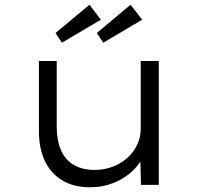

<svg xmlns="http://www.w3.org/2000/svg" viewBox="-20 -779 831 809"><path d="M360 10Q291 10 243 -18.5Q195 -47 169.5 -100Q144 -153 144 -227V-522H219V-246Q219 -187 237 -146Q255 -105 291 -84Q327 -63 379 -63Q419 -63 454.5 -76.5Q490 -90 516.5 -113.5Q543 -137 558 -169Q573 -201 573 -237V-522H649V0H574L571 -118L584 -124Q572 -91 540 -60Q508 -29 461 -9.5Q414 10 360 10ZM415 -599 388 -640 530 -759 579 -696ZM241 -599 214 -640 357 -759 405 -696Z"/></svg>

Font: Lexend Giga Light
Style: Regular
Weight: 300
Version: Version 1.007